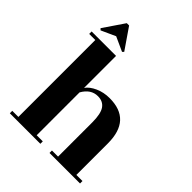

<svg xmlns="http://www.w3.org/2000/svg" viewBox="-234 -980 1112 1112"><g transform="rotate(45 322.5 -424.0)"><path d="M565 -20H615V0H365V-20H415V-300Q415 -371 394 -401Q373 -431 331 -431Q274 -431 240 -371V-20H290V0H40V-20H90V-650H40V-670H240V-408Q259 -435 299 -453Q339 -471 387 -471Q565 -471 565 -278ZM160 -751 72 -711 63 -720 150 -848H169L257 -720L248 -711Z"/></g></svg>

Font: Rozha One
Style: Regular
Weight: 400
Designer: Tim Donaldson, Indian Type Foundry
Foundry: Indian Type Foundry
Version: Version 1.300;PS 1.0;hotconv 1.0.78;makeotf.lib2.5.61930; tt